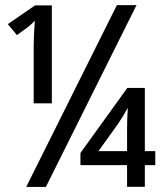

<svg xmlns="http://www.w3.org/2000/svg" viewBox="-20 -734 640 754"><path d="M117.7 -712.9H183.6V-328.1H112.3V-555.2Q112.3 -588.9 116.7 -652.8Q96.7 -631.3 80.6 -621.1L46.4 -596.2L10.7 -639.2ZM516.1 -713.9 160.2 0H83L439 -713.9ZM589.8 -85.4H548.8V-0.5H479V-85.4H295.9V-133.3L480 -388.7H548.8V-140.6H589.8ZM479 -140.6V-226.6Q479 -266.6 481.9 -310.5Q462.4 -274.9 442.9 -246.6L366.7 -140.6Z"/></svg>

Font: WenQuanYi Micro Hei Mono
Style: Regular
Weight: 400
Foundry: Ascender Corporation
Version: Version 0.2.0-beta